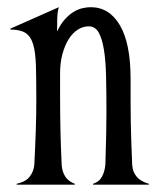

<svg xmlns="http://www.w3.org/2000/svg" viewBox="-20 -504 434 524"><path d="M336.4 -289.1Q336.4 -254.9 336.4 -226.3Q336.4 -197.8 336.9 -170.4Q337.4 -143.1 338.4 -114.7Q339.4 -86.4 340.8 -53.2Q342.3 -34.7 353 -21.7Q363.8 -8.8 386.2 -2.4V0H233.9V-2.4Q251 -7.8 258.5 -22.2Q266.1 -36.6 267.6 -55.2Q269 -101.1 269.8 -137.5Q270.5 -173.8 270.5 -199.7Q270.5 -251.5 269.5 -294.4Q268.6 -337.4 263.7 -367.9Q258.8 -398.4 249.3 -415.3Q239.7 -432.1 222.2 -432.1Q206.1 -432.1 191.9 -422.9Q177.7 -413.6 167.2 -396.7Q156.7 -379.9 150.4 -356.4Q144 -333 144 -304.7V-241.2Q144 -193.8 145 -147.2Q146 -100.6 148.4 -53.2Q149.9 -34.7 158.4 -21.7Q167 -8.8 184.1 -2.4V0H25.4V-2.4Q50.3 -7.8 61.3 -22.2Q72.3 -36.6 73.7 -55.2Q76.2 -103.5 77.6 -146.2Q79.1 -189 79.1 -230Q79.1 -286.1 78.1 -323.2Q77.1 -360.4 70.6 -382.6Q64 -404.8 49.6 -414.1Q35.2 -423.3 8.3 -423.3V-425.8L140.6 -484.4Q136.7 -471.2 136.2 -453.9Q135.7 -436.5 135.7 -418Q145.5 -438.5 157.2 -451.4Q168.9 -464.4 181.2 -471.7Q193.4 -479 205.3 -481.7Q217.3 -484.4 227.5 -484.4Q278.3 -484.4 307.4 -434.8Q336.4 -385.3 336.4 -289.1Z"/></svg>

Font: Smythe
Style: Regular
Weight: 400
Version: Version 1.000